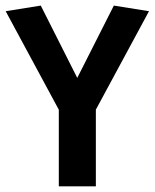

<svg xmlns="http://www.w3.org/2000/svg" viewBox="-20 -660 548 680"><path d="M188.3 0V-271.4L0.1 -620.3L124.4 -640.2L270.9 -349.9H236.3L383.2 -640.2L507.7 -620.3L319.5 -271.7V0Z"/></svg>

Font: Anaheim
Style: Regular
Weight: 400
Designer: Vernon Adams
Foundry: Vernon Adams
Version: Version 2.001